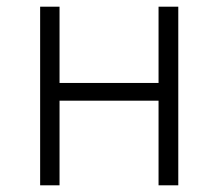

<svg xmlns="http://www.w3.org/2000/svg" viewBox="-20 -554 653 574"><path d="M100 0H158V-253H454V0H513V-534H454V-306H158V-534H100Z"/></svg>

Font: Noto Sans HK Light
Style: Regular
Weight: 300
Designer: Ryoko NISHIZUKA 西塚涼子 (kana, bopomofo & ideographs); Paul D. Hunt (Latin, Greek & Cyrillic); Sandoll Communications 산돌커뮤니
Foundry: Adobe
Version: Version 2.004;hotconv 1.0.118;makeotfexe 2.5.65603